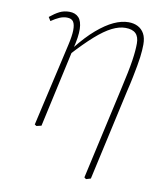

<svg xmlns="http://www.w3.org/2000/svg" viewBox="-79 -562 688 817"><g transform="rotate(10 265.0 -153.5)"><path d="M93 0Q103 -45 113.5 -90Q124 -135 134 -179.5Q144 -224 154.5 -269Q165 -314 175 -359Q184 -398 184.5 -423Q185 -448 177 -460Q169 -472 149 -472Q133 -472 117 -465Q101 -458 82 -445L72 -461Q94 -479 113 -488.5Q132 -498 155 -498Q181 -498 195.5 -482.5Q210 -467 211 -433.5Q212 -400 198 -345L122 0L101 5ZM340 185 428 -209Q438 -253 444.5 -285Q451 -317 454.5 -340.5Q458 -364 459.5 -382Q461 -400 461 -415Q461 -444 446.5 -458Q432 -472 402 -472Q375 -472 344 -456.5Q313 -441 274.5 -407Q236 -373 186 -318L182 -349H196Q238 -402 276 -434.5Q314 -467 347.5 -482.5Q381 -498 411 -498Q434 -498 451.5 -489Q469 -480 479 -462Q489 -444 489 -415Q489 -403 488 -389.5Q487 -376 485 -359.5Q483 -343 479 -321.5Q475 -300 469.5 -272Q464 -244 455 -207L368 185L348 191Z"/></g></svg>

Font: Source Serif 4 ExtraLight
Style: Italic
Weight: 250
Italic angle: -12°
Designer: Frank Grießhammer
Foundry: Adobe Systems Incorporated
Version: Version 4.004;hotconv 1.0.116;makeotfexe 2.5.65601